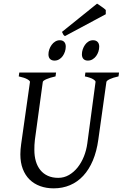

<svg xmlns="http://www.w3.org/2000/svg" viewBox="-20 -1010 668 1045"><path d="M625 -594.2Q594.2 -587.4 577.1 -579.1Q560.1 -570.8 559.1 -564L515.1 -250Q506.3 -186 485.4 -136.5Q464.4 -86.9 433.1 -53.2Q401.9 -19.5 361.1 -2.2Q320.3 15.1 272 15.1Q231.9 15.1 198.5 2.9Q165 -9.3 141.1 -32.7Q117.2 -56.2 104 -90.6Q90.8 -125 90.8 -169.9Q90.8 -195.8 95.2 -226.1L143.1 -564Q144 -569.8 128.9 -578.6Q113.8 -587.4 82 -594.2L85 -615.2H285.2L282.2 -594.2Q251.5 -587.4 232.7 -579.1Q213.9 -570.8 212.9 -564L169.9 -249Q168 -234.9 167.5 -220.7Q167 -206.5 167 -193.8Q167 -159.7 175.3 -131.8Q183.6 -104 200 -84Q216.3 -64 240.7 -53Q265.1 -42 296.9 -42Q328.6 -42 355.5 -57.6Q382.3 -73.2 402.8 -99.1Q423.3 -125 436.8 -158.7Q450.2 -192.4 455.1 -229L500 -564Q501 -569.8 487.3 -578.6Q473.6 -587.4 441.9 -594.2L444.8 -615.2H627.9ZM337.9 -756.3Q337.9 -742.7 333.5 -729.2Q329.1 -715.8 321.3 -704.8Q313.5 -693.8 302 -687Q290.5 -680.2 276.9 -680.2Q261.2 -680.2 252.4 -689Q243.7 -697.8 243.7 -714.4Q243.7 -727.5 248.3 -741Q252.9 -754.4 261 -765.6Q269 -776.9 280.5 -783.9Q292 -791 305.7 -791Q320.8 -791 329.3 -782Q337.9 -772.9 337.9 -756.3ZM520 -756.3Q520 -742.7 515.6 -729.2Q511.2 -715.8 503.2 -704.8Q495.1 -693.8 483.6 -687Q472.2 -680.2 458 -680.2Q442.9 -680.2 434.3 -689Q425.8 -697.8 425.8 -714.4Q425.8 -727.5 430.2 -741Q434.6 -754.4 442.4 -765.6Q450.2 -776.9 461.4 -783.9Q472.7 -791 486.8 -791Q502 -791 511 -782Q520 -772.9 520 -756.3ZM555.7 -932.6 333.5 -813.5Q326.7 -817.9 324.2 -822.3Q321.8 -826.7 317.4 -836.4L508.3 -990.2L519.5 -982.9Q525.9 -978.5 533 -973.6Q540 -968.8 546.4 -963.9Q552.7 -959 555.7 -955.6Z"/></svg>

Font: Gentium Plus Afr
Style: Italic
Weight: 400
Italic angle: -8°
Designer: J. Victor Gaultney, Annie Olsen, Iska Routamaa, Becca Hirsbrunner
Foundry: SIL International
Version: Version 5.000